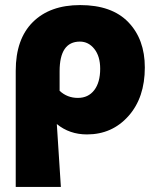

<svg xmlns="http://www.w3.org/2000/svg" viewBox="-20 -520 624 757"><path d="M42 -241Q42 -366 109.5 -433Q177 -500 296 -500Q421 -500 486 -432.5Q551 -365 551 -254Q551 -135 486.5 -62.5Q422 10 323 10Q254 10 204 -31L220 217H42ZM215 -239V-162Q245 -134 287 -134Q328 -134 351.5 -164.5Q375 -195 375 -249Q375 -298 352 -327Q329 -356 295 -356Q215 -356 215 -239Z"/></svg>

Font: Cantarell Extra Bold
Style: Regular
Weight: 800
Designer: Dave Crossland, Nikolaus Waxweiler, Florian Fecher, Jacques Le Bailly, Eben Sorkin, Alexei Vanyashin, Alexios Zavras, Em
Version: Version 0.303